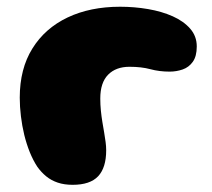

<svg xmlns="http://www.w3.org/2000/svg" viewBox="-20 -516 614 556"><path d="M190.4 19.2Q166 19.2 147.1 12.8Q128.2 6.4 113.9 -5.3Q99.6 -17 88.2 -32.9Q75.9 -51.6 66.3 -75.2Q56.8 -98.9 50.3 -125.2Q43.9 -151.6 40.6 -179.2Q37.2 -206.8 37.2 -233Q37.2 -316.8 73.8 -375.5Q110.2 -434.2 175.7 -465.4Q241.1 -496.5 327.8 -496.5Q369.2 -496.5 408.9 -489.7Q448.5 -482.9 480.2 -468.8Q511.9 -454.6 530.8 -432.9Q549.8 -411.2 549.8 -381.4Q549.8 -353 538.3 -337Q526.9 -321 508.8 -314.8Q490.8 -308.6 471.2 -308.6Q441.4 -308.6 415.5 -315.6Q389.6 -322.6 354.9 -322.6Q315.6 -322.6 293 -299.6Q270.4 -276.6 270.4 -230.6Q270.4 -212.9 272.1 -195.9Q273.8 -178.9 276.4 -163.1Q279 -147.2 281.6 -132.5Q284.1 -117.8 285.8 -104.9Q287.5 -92.1 287.5 -81Q287.5 -30.5 264.2 -5.6Q240.9 19.2 190.4 19.2Z"/></svg>

Font: Gluten Thin
Style: Regular
Weight: 100
Designer: Tyler Finck
Foundry: Etcetera Type Company
Version: Version 1.300